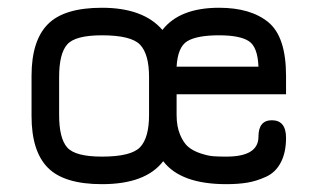

<svg xmlns="http://www.w3.org/2000/svg" viewBox="-20 -470 809 490"><path d="M539.1 -379.9C574.2 -379.9 599.4 -375 614.7 -365.2C630 -355.5 638.3 -333.7 639.6 -299.8H430.7C432.6 -333.7 441.9 -355.5 458.5 -365.2C475.1 -375 502 -379.9 539.1 -379.9ZM240.2 -379.9C289.7 -379.9 322.1 -371.9 337.4 -356C352.7 -340 360.4 -312.5 360.4 -273.4V-176.8C360.4 -137.7 352.7 -110.2 337.4 -94.2C322.1 -78.3 289.7 -70.3 240.2 -70.3C194.7 -70.3 165 -78.1 151.4 -93.8C137.7 -109.4 130.9 -137 130.9 -176.8V-273.4C130.9 -313.2 137.7 -340.8 151.4 -356.4C165 -372.1 194.7 -379.9 240.2 -379.9ZM240.2 0C314.5 0 366.5 -19.5 396.5 -58.6C426.4 -19.5 480.1 0 557.6 0C577.8 0 595.7 -1.3 611.3 -3.9C627 -6.5 642.9 -11.6 659.2 -19C675.5 -26.5 688 -38.7 696.8 -55.7C705.6 -72.6 710 -93.4 710 -118.2C710 -148.1 697.9 -163.1 673.8 -163.1C651 -163.1 639.6 -149.1 639.6 -121.1C639.6 -87.2 612.3 -70.3 557.6 -70.3C544.6 -70.3 533.5 -70.6 524.4 -71.3C515.3 -71.9 504.4 -74.4 491.7 -78.6C479 -82.8 468.6 -88.4 460.4 -95.2C452.3 -102.1 445.3 -112.5 439.5 -126.5C433.6 -140.5 430.7 -157.2 430.7 -176.8V-229.5H710V-276.4C710 -342.8 695 -388.3 665 -413.1C635.1 -437.8 593.1 -450.2 539.1 -450.2C472 -450.2 423.8 -431.3 394.5 -393.6C362 -431.3 310.5 -450.2 240.2 -450.2C175.8 -450.2 129.7 -436.2 102.1 -408.2C74.4 -380.2 60.5 -336.3 60.5 -276.4V-173.8C60.5 -113.9 74.4 -70 102.1 -42C129.7 -14 175.8 0 240.2 0Z"/></svg>

Font: Jura
Style: DemiBold
Weight: 600
Version: Version 2.5.1